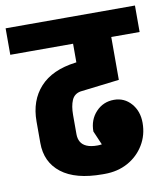

<svg xmlns="http://www.w3.org/2000/svg" viewBox="-103 -726 707 807"><g transform="rotate(-10 251.0 -322.5)"><path d="M-25 -547V-660H527V-547ZM268 15V-108H269L279 15ZM279 15 269 -108Q307 -108 331.5 -128Q356 -148 356 -179L473 -169Q473 -117 447.5 -75Q422 -33 378.5 -9Q335 15 279 15ZM303 -76 263 -169Q263 -219 294 -252Q325 -285 371 -285Q415 -285 444 -252Q473 -219 473 -169Q473 -143 450.5 -121.5Q428 -100 390 -88Q352 -76 303 -76ZM270 15Q155 15 95 -31.5Q35 -78 35 -160L191 -170Q191 -151 199 -137Q207 -123 224.5 -115.5Q242 -108 270 -108ZM35 -159V-253H191V-169ZM35 -252Q35 -341 86.5 -397.5Q138 -454 239 -467V-344Q212 -339 201.5 -314.5Q191 -290 191 -252ZM239 -344V-467L406 -487V-364ZM243 -447V-630H406V-447Z"/></g></svg>

Font: Akshar Light
Style: Bold
Weight: 700
Version: Version 1.100